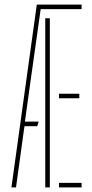

<svg xmlns="http://www.w3.org/2000/svg" viewBox="-20 -820 402 840"><path d="M30 0 141 -800H337V-780H158L113 -461L89 -288H149L143 -268H87L50 0ZM238 0V-20H337V0ZM178 0V-740H198V0ZM238 -390V-410H327V-390Z"/></svg>

Font: Big Shoulders Stencil Thin
Style: Regular
Weight: 100
Designer: Patric King
Foundry: XO Type Co
Version: Version 2.001